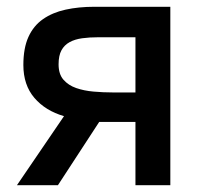

<svg xmlns="http://www.w3.org/2000/svg" viewBox="-20 -547 587 567"><path d="M30 0 169 -204Q114 -220 81.5 -258Q49 -296 49 -355Q49 -405 64 -438Q79 -471 107 -490.5Q135 -510 173.5 -518.5Q212 -527 259 -527H483V0H380V-187H273L151 0ZM313 -274H380V-437H271Q244 -437 222.5 -434Q201 -431 185.5 -422.5Q170 -414 161.5 -398.5Q153 -383 153 -357Q153 -328 167.5 -311.5Q182 -295 205 -287Q228 -279 256.5 -276.5Q285 -274 313 -274Z"/></svg>

Font: Onest Medium
Style: Regular
Weight: 500
Designer: Dmitri Voloshin, Andrey Kudryavtsev
Foundry: Dmitri Voloshin, Andrey Kudryavtsev
Version: Version 1.000;gftools[0.9.33]